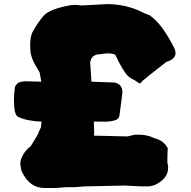

<svg xmlns="http://www.w3.org/2000/svg" viewBox="-20 -902 940 945"><path d="M689.5 -837.4Q712.9 -827.6 715.8 -827.6H716.3Q764.6 -790.5 794.4 -741.2Q812 -715.3 824.2 -690.9L835.4 -670.4Q843.8 -654.3 843.8 -641.1Q843.8 -615.7 812 -602.1Q803.2 -599.6 797.4 -596.2Q685.1 -508.8 680.7 -503.4Q673.8 -491.7 668.5 -491.7Q662.1 -493.2 654.3 -499.3Q646.5 -505.4 641.6 -507.8Q626 -514.6 614.3 -523.9Q588.9 -544.4 548.3 -630.4Q547.4 -631.3 546.9 -632.8Q531.7 -639.2 510.7 -639.2Q494.1 -639.2 473.6 -635.3Q428.7 -634.8 423.8 -593.8Q427.2 -543.5 430.2 -500Q481.4 -498 545.9 -495.6Q582.5 -485.8 582.5 -447.8Q582.5 -441.4 567.9 -333.5Q564 -317.9 553.2 -313Q536.1 -305.2 508.3 -303.2Q468.3 -303.2 441.9 -303.7Q443.4 -271 443.4 -253.4Q443.4 -237.8 442.4 -234.4L607.4 -230.5L644.5 -239.3Q655.8 -239.3 666 -238.8L668.9 -239.3Q710 -237.3 740.2 -221.7Q786.6 -210 805.7 -171.9Q803.7 -144.5 803.7 -103.5Q807.6 -89.4 807.6 -76.2Q807.6 -22.9 743.2 7.8Q723.6 15.6 704.1 15.6L690.9 15.1Q685.5 15.6 679.7 15.6L592.8 11.2L393.6 15.6L346.7 19.5H303.7Q256.3 23.4 251 23.4H199.2Q126 23.4 87.9 -56.6Q80.1 -76.2 80.1 -105.5Q91.3 -152.3 130.9 -182.1Q164.1 -235.4 168 -244.1Q168 -248 181.6 -275.4V-277.3Q183.1 -290.5 184.6 -303.2Q109.4 -306.6 67.9 -327.6Q48.8 -338.9 48.8 -406.7Q48.8 -440.9 53.7 -475.1Q63 -494.1 80.1 -498.5Q94.7 -502 107.4 -502Q118.7 -502 183.1 -500Q179.7 -523.9 174.8 -545.9Q129.9 -616.7 129.9 -652.3Q128.4 -667.5 128.4 -680.7Q128.4 -727.1 144.5 -752Q165 -789.1 193.4 -823Q221.7 -856.9 325.2 -876Q336.9 -877.9 349.1 -877.9Q364.3 -877.9 380.9 -875Q500.5 -881.8 507.3 -881.8Q604.5 -881.8 689.5 -837.4Z"/></svg>

Font: Kaph
Style: Regular
Weight: 400
Designer: GGBotNet
Foundry: f0n7.com
Version: 1.10